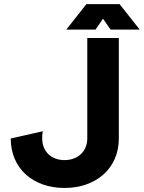

<svg xmlns="http://www.w3.org/2000/svg" viewBox="-20 -909 706 942"><path d="M448.7 -763.7 485.4 -817.4 522.5 -763.7H665.5L566.9 -888.7H403.8L305.2 -763.7ZM189.9 -265.1 32.7 -229.5C32.7 -81.5 143.1 13.2 296.4 13.2C449.7 13.2 563 -81.5 563 -229.5V-722.7H408.2V-229.5C408.2 -167.5 363.3 -123.5 296.4 -123.5C230 -123.5 187 -167.5 187 -229.5C187 -251.5 189.5 -262.2 189.9 -265.1Z"/></svg>

Font: Giphurs ExtraBold
Style: Regular
Weight: 800
Version: Version 1.000